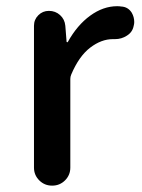

<svg xmlns="http://www.w3.org/2000/svg" viewBox="-20 -584 448 604"><path d="M86.9 -56.6V-502.9Q86.9 -522.5 100.6 -536.1Q114.3 -549.8 133.8 -549.8Q154.3 -549.8 168.9 -536.6Q183.6 -523.4 185.5 -502.9L189.5 -452.1Q190.4 -451.2 191.9 -451.2Q193.4 -451.2 193.4 -452.1Q222.7 -504.9 263.7 -534.7Q304.7 -564.5 348.6 -564.5Q355.5 -564.5 361.3 -563.5Q382.8 -562.5 394.5 -543.9Q402.3 -530.3 402.3 -514.6Q402.3 -508.8 400.4 -502Q396.5 -482.4 378.9 -471.7Q362.3 -460.9 341.8 -460.9Q340.8 -460.9 339.8 -460.9Q337.9 -460.9 335 -460.9Q298.8 -460.9 263.7 -434.1Q228.5 -407.2 204.1 -349.6Q201.2 -342.8 201.2 -335.9V-56.6Q201.2 -33.2 184.6 -16.6Q168 0 144 0Q120.1 0 103.5 -16.6Q86.9 -33.2 86.9 -56.6Z"/></svg>

Font: Gen Jyuu Gothic Medium
Style: Regular
Weight: 500
Designer: [Source Han Sans]
Ryoko NISHIZUKA  (kana & ideographs); Paul D. Hunt (Latin, Greek & Cyrillic); Wenlong ZHANG  (bopomofo
Version: Version 1.002.20150607